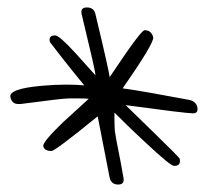

<svg xmlns="http://www.w3.org/2000/svg" viewBox="-20 -747 599 515"><path d="M297 -252Q278 -252 274 -271L242 -435Q128 -342 118 -342Q99 -342 96 -355Q94 -366 149 -419L218 -482Q208 -483 195 -483Q182 -483 165 -483Q147 -483 35 -468H29Q12 -468 8 -486Q2 -509 93 -517Q127 -520 158 -520Q171 -520 183 -519.5Q195 -519 206 -518Q197 -529 173.5 -558Q150 -587 114 -634Q109 -652 128 -652Q139 -652 182 -605L236 -545Q236 -552 226.5 -593Q217 -634 199 -709Q195 -727 213 -727Q232 -727 236 -709Q255 -630 264.5 -587.5Q274 -545 274 -540L321 -609Q361 -666 368 -666Q386 -666 391 -647Q394 -632 309 -510Q339 -506 384 -498Q429 -490 488 -479Q505 -475 509 -461Q513 -443 498 -443Q488 -443 443 -448.5Q398 -454 317 -465L395 -389Q461 -325 462 -321Q466 -302 447 -302Q437 -302 370 -365Q343 -390 322.5 -410Q302 -430 287 -445Q287 -437 287 -425Q287 -413 288 -396Q291 -375 297.5 -343.5Q304 -312 311 -271Q315 -252 297 -252Z"/></svg>

Font: Oooh Baby
Style: Normal
Weight: 400
Designer: Robert E. Leuschke
Foundry: Robert E. Leuschke
Version: Version 1.011; ttfautohint (v1.8.3)